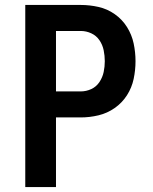

<svg xmlns="http://www.w3.org/2000/svg" viewBox="-20 -755 616 775"><path d="M82 0H206V-281H306Q342 -281 377.5 -289.5Q413 -298 443 -319Q473 -340 492.5 -370.5Q512 -401 519.5 -436.5Q527 -472 527 -508Q527 -544 519.5 -579.5Q512 -615 492.5 -646Q473 -677 443 -698Q413 -719 377.5 -727Q342 -735 306 -735H82ZM306 -386H206V-630H306Q328 -630 348.5 -620.5Q369 -611 381.5 -592.5Q394 -574 398.5 -552Q403 -530 403 -508Q403 -486 398.5 -464.5Q394 -443 381.5 -424Q369 -405 348.5 -395.5Q328 -386 306 -386Z"/></svg>

Font: Iosevka Sparkle
Style: Bold
Weight: 700
Designer: Belleve Invis
Foundry: Belleve Invis
Version: Version 4.5.0; ttfautohint (v1.8.3)